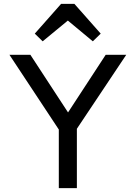

<svg xmlns="http://www.w3.org/2000/svg" viewBox="-20 -979 705 999"><path d="M202 -764 333 -872 463 -764 504 -804 367 -959H298L161 -804ZM286 0H380V-309L637 -694H530L334 -394L138 -694H29L286 -305Z"/></svg>

Font: Outfit
Style: Regular
Weight: 400
Designer: Rodrigo Fuenzalida
Foundry: fragTYPE
Version: Version 1.100;gftools[0.9.27]